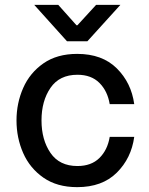

<svg xmlns="http://www.w3.org/2000/svg" viewBox="-20 -763 615 791"><path d="M48 -267Q48 -338 75.5 -400.5Q103 -463 159 -502Q215 -541 298 -541Q401 -541 461 -481.5Q521 -422 533 -334H432Q423 -388 389.5 -421.5Q356 -455 299 -455Q225 -455 188 -401Q151 -347 151 -267Q151 -187 188 -133Q225 -79 299 -79Q356 -79 389.5 -112Q423 -145 432 -199H533Q521 -111 461 -51.5Q401 8 298 8Q215 8 159 -31Q103 -70 75.5 -132.5Q48 -195 48 -267ZM121 -743H220L295 -659H299L376 -743H476L340 -593H256Z"/></svg>

Font: Lopes Sans Medium
Style: Regular
Weight: 500
Designer: Gabriel Lam, Diego Maldonado
Foundry: TypeRant, Foresti Design
Version: Version 4.000